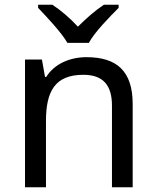

<svg xmlns="http://www.w3.org/2000/svg" viewBox="-20 -786 658 806"><path d="M263 -606H353C377 -651 440 -715 478 -753V-766H416C381 -743 343 -710 307 -674C274 -710 235 -743 200 -766H140V-753C176 -715 237 -651 263 -606ZM343 -546C275 -546 209 -519 174 -463H169L156 -536H85V0H173V-278C173 -403 211 -472 330 -472C412 -472 450 -429 450 -343V0H537V-349C537 -487 471 -546 343 -546Z"/></svg>

Font: Noto Sans Elbasan
Style: Regular
Weight: 400
Designer: Monotype Design Team
Foundry: Monotype Imaging Inc.
Version: Version 2.004